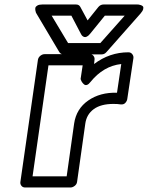

<svg xmlns="http://www.w3.org/2000/svg" viewBox="-20 -810 658 855"><path d="M70.8 0 148.9 -543.9Q150.9 -554.7 159.9 -561.8Q168.9 -568.8 178.2 -568.8H379.9Q390.6 -568.8 396.5 -561Q402.3 -553.2 400.9 -543.9L398.9 -524.9Q467.8 -577.1 551.8 -577.1Q562.5 -577.1 568.8 -569.1Q575.2 -561 574.2 -551.8L546.9 -370.1Q545.9 -360.4 538.1 -351.8Q530.3 -343.3 516.1 -345.2Q504.9 -347.2 484.9 -347.2Q429.2 -347.2 397.5 -324Q365.7 -300.8 359.9 -259.8L323.2 0Q321.8 10.7 312.5 17.8Q303.2 24.9 293.9 24.9H91.8Q81.1 24.9 75.2 17.1Q69.3 9.3 70.8 0ZM125 -24.9H276.9L310.1 -259.8Q319.8 -325.7 373 -362.5Q426.3 -399.4 501 -397L520 -524.9Q440.4 -516.1 382.8 -444.8Q375 -434.6 367.7 -432.1Q360.4 -429.7 355.2 -433.6Q350.1 -437.5 346.2 -442.9Q342.3 -448.2 340.8 -453.1L338.9 -458L348.1 -519H195.8ZM142.1 -750Q141.1 -751.5 139.9 -754.2Q138.7 -756.8 137.5 -763.9Q136.2 -771 137.7 -776.1Q139.2 -781.2 146.7 -785.6Q154.3 -790 168 -790H318.8Q332 -790 337.9 -778.8L370.1 -719.2L418 -778.8Q427.7 -790 440.9 -790H591.8Q593.8 -790 596.9 -789.8Q600.1 -789.6 606.7 -787.4Q613.3 -785.2 616.5 -781.5Q619.6 -777.8 617.7 -769.5Q615.7 -761.2 606 -750L454.1 -578.1Q445.3 -567.9 433.1 -567.9H263.2Q250.5 -567.9 244.1 -578.1ZM210 -740.2 283.2 -618.2H426.8L535.2 -740.2H446.8L381.8 -660.2Q374 -650.4 366.9 -647Q359.9 -643.6 355 -645.3Q350.1 -647 346.7 -650.1Q343.3 -653.3 341.8 -656.7L339.8 -660.2L297.9 -740.2Z"/></svg>

Font: Trueno ExtraBold Outline
Style: Italic
Weight: 800
Width: 6
Designer: Julieta Ulanovsky
Foundry: Julieta Ulanovsky
Version: Version 3.001b | FøM Fix